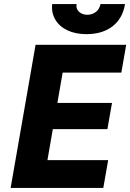

<svg xmlns="http://www.w3.org/2000/svg" viewBox="-20 -919 637 939"><path d="M154 -700H597.2L573.4 -564H286.4L212 -136H509L485.2 0H32ZM212.8 -415.6H527.8L505.2 -287.4H190.2ZM235.2 -899H354.6Q350.4 -877 366 -861.9Q381.6 -846.8 407 -846.8Q431.8 -846.8 449.5 -861.1Q467.2 -875.4 471.4 -899H591.4Q579.8 -828.4 530.2 -790.2Q480.6 -752 403 -752Q349.2 -752 309.8 -770.7Q270.4 -789.4 250.5 -823Q230.6 -856.6 235.2 -899Z"/></svg>

Font: Fixel Italic Variable Display Thin
Style: Italic
Weight: 100
Italic angle: -10°
Designer: AlfaBravo + MacPaw
Foundry: Kyrylo Tkachov, Marchela Mozhyna, Serhii Makarenko, Maria Weinstein, Zakhar Kryvoshyya
Version: Version 1.210;Glyphs 3.2 (3217)